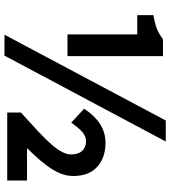

<svg xmlns="http://www.w3.org/2000/svg" viewBox="28 -752 752 848"><g transform="rotate(90 404.0 -328.0)"><path d="M131.8 -558.1H46.9V-629.4Q91.3 -637.7 111.1 -646.5Q130.9 -655.3 153.8 -671.9H228V-250H131.8ZM133.3 28.3 512.2 -684.1H605L225.6 28.3ZM477.1 -44.4Q527.3 -89.8 561.8 -122.1Q596.2 -154.3 618.4 -179.9Q640.6 -205.6 651.4 -226.8Q662.1 -248 662.1 -266.1Q662.1 -297.9 646.5 -314.9Q630.9 -332 603 -332Q584 -332 565.9 -317.9Q547.9 -303.7 521.5 -266.6L460 -323.7Q492.2 -371.6 529.3 -394.8Q566.4 -418 610.8 -418Q675.8 -418 716.6 -381.6Q757.3 -345.2 757.3 -275.9Q757.3 -244.6 745.1 -216.3Q732.9 -188 712.6 -160.4Q692.4 -132.8 665.5 -104.2Q638.7 -75.7 634.3 -71.3H777.3V16.1H477.1Z"/></g></svg>

Font: Pyidaungsu Book
Style: Bold
Weight: 700
Designer: Sun Tun
Foundry: MCF
Version: Version 1.008;February 27, 2020;FontCreator 11.0.0.2408 32-b